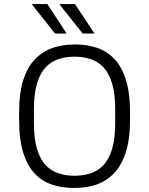

<svg xmlns="http://www.w3.org/2000/svg" viewBox="-20 -915 733 945"><path d="M341 10Q286 10 237 -6Q188 -22 151.5 -60Q115 -98 94.5 -163Q74 -228 74 -326V-360Q74 -459 95.5 -524Q117 -589 155 -626.5Q193 -664 241.5 -680Q290 -696 343 -696H352Q408 -696 456.5 -680Q505 -664 542 -626Q579 -588 599.5 -523Q620 -458 620 -360V-326Q620 -227 598 -162Q576 -97 538.5 -59.5Q501 -22 452.5 -6Q404 10 350 10ZM347 -50Q388 -50 424.5 -61.5Q461 -73 488.5 -101.5Q516 -130 531.5 -181Q547 -232 547 -310V-376Q547 -454 531.5 -505Q516 -556 488.5 -584.5Q461 -613 424.5 -624.5Q388 -636 347 -636Q305 -636 269 -624.5Q233 -613 205.5 -584.5Q178 -556 162.5 -505Q147 -454 147 -376V-310Q147 -232 162.5 -181Q178 -130 205.5 -101.5Q233 -73 269 -61.5Q305 -50 347 -50ZM387 -750 274 -892 276 -895H349L445 -750ZM251 -750 138 -892 139 -895H213L308 -750Z"/></svg>

Font: Chivo Medium ExtraLight
Style: Regular
Weight: 250
Version: Version 2.002